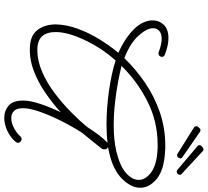

<svg xmlns="http://www.w3.org/2000/svg" viewBox="-57 -755 979 905"><g transform="rotate(90 432.5 -302.5)"><path d="M787 -646Q783 -647 782 -648L671 -742Q664 -747 664 -755V-756Q666 -761 673 -767Q680 -773 685 -772Q691 -771 693 -768L800 -669Q802 -667 803.5 -664Q805 -661 803 -656Q799 -649 795.5 -647.5Q792 -646 787 -646ZM712 -647Q708 -648 706 -649L583 -726Q575 -730 575 -738V-739Q575 -744 581.5 -751Q588 -758 593 -758Q599 -758 602 -755L722 -672Q724 -670 726 -667Q728 -664 726 -660Q723 -652 719.5 -650Q716 -648 712 -647ZM535 167Q503 167 478.5 147Q454 127 454 77Q454 45 469.5 -2Q485 -49 509 -99Q467 -61 417 -26.5Q367 8 312 28.5Q257 49 200 46Q144 43 119.5 8Q95 -27 95 -76Q96 -126 115.5 -179.5Q135 -233 166 -283Q197 -333 229 -371Q157 -403 114 -448Q95 -468 85.5 -490Q76 -512 76 -532Q76 -563 97 -585Q118 -607 160 -607Q193 -607 235 -591Q248 -587 248 -576Q248 -570 243.5 -565Q239 -560 232 -560Q226 -560 223 -562Q188 -575 163 -575Q138 -575 125.5 -563.5Q113 -552 113 -535Q113 -505 148 -466Q183 -427 254 -399Q305 -452 369 -496Q433 -540 508 -566Q583 -592 666 -592Q674 -592 681.5 -592Q689 -592 696 -591Q782 -586 823.5 -551.5Q865 -517 865 -474Q865 -431 823 -388.5Q781 -346 701 -328Q688 -325 673 -322Q684 -318 684 -305Q684 -299 681 -293Q675 -286 659.5 -266Q644 -246 615 -211Q610 -206 606 -200Q577 -155 550.5 -102.5Q524 -50 507 -1.5Q490 47 490 78Q490 109 503.5 121.5Q517 134 536 134Q559 134 583.5 121Q608 108 622 92Q628 85 635 85Q642 85 647.5 90Q653 95 653 102Q653 108 649 113Q629 137 597.5 152Q566 167 535 167ZM294 -385Q322 -378 366.5 -369.5Q411 -361 464.5 -355Q518 -349 572 -349Q638 -349 692 -361Q763 -378 795.5 -407Q828 -436 828 -467Q828 -499 793 -525Q758 -551 693 -555Q685 -556 677 -556Q669 -556 661 -556Q553 -556 458 -508Q363 -460 291 -386ZM131 -76Q131 11 214 11Q267 11 319.5 -12Q372 -35 420 -71.5Q468 -108 508.5 -148Q549 -188 578 -223Q597 -253 615.5 -277.5Q634 -302 650 -317Q652 -319 653 -320Q614 -315 566 -315Q491 -315 409 -326.5Q327 -338 265 -358Q232 -321 206 -280Q171 -224 151 -170.5Q131 -117 131 -76Z"/></g></svg>

Font: Meow Script
Style: Regular
Weight: 400
Designer: Robert E. Leuschke
Foundry: Robert E. Leuschke
Version: Version 1.010; ttfautohint (v1.8.3)